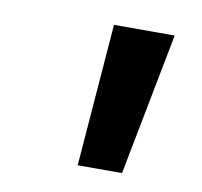

<svg xmlns="http://www.w3.org/2000/svg" viewBox="-47 -795 427 405"><g transform="rotate(10 166.5 -592.5)"><path d="M238 -440 297 -745H167L143 -440Z"/></g></svg>

Font: Plus Jakarta Sans ExtraBold
Style: Italic
Weight: 800
Italic angle: -8°
Designer: Gumpita Rahayu
Foundry: Tokotype
Version: Version 2.071;gftools[0.9.30]